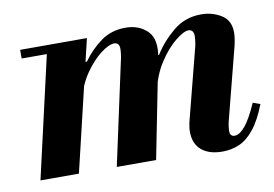

<svg xmlns="http://www.w3.org/2000/svg" viewBox="-58 -553 934 654"><g transform="rotate(-10 409.0 -225.5)"><path d="M663 11Q617 11 591 -11Q565 -33 565 -75Q565 -85 566.5 -92.5Q568 -100 569 -107L633 -356Q635 -363 636.5 -375Q638 -387 638 -394Q638 -405 633 -410.5Q628 -416 620 -416Q604 -416 574.5 -392.5Q545 -369 517.5 -327Q490 -285 478 -229L500 -351H507Q534 -394 575 -428Q616 -462 672 -462Q710 -462 741 -443Q772 -424 772 -382Q772 -364 766 -338L702 -89Q699 -76 698 -68Q697 -60 697 -55Q697 -35 713 -35Q730 -35 749.5 -58Q769 -81 793 -135L818 -126Q797 -72 772.5 -42Q748 -12 721 -0.5Q694 11 663 11ZM35 0 138 -450H275L168 0ZM299 0 376 -356Q378 -363 379.5 -375Q381 -387 381 -394Q381 -405 376.5 -410.5Q372 -416 363 -416Q345 -416 316.5 -394.5Q288 -373 261.5 -335Q235 -297 222 -246L254 -371H261Q288 -409 324.5 -435.5Q361 -462 410 -462Q457 -462 486 -433Q515 -404 502 -339L435 0ZM44 -420V-450H263V-420Z"/></g></svg>

Font: Libre Bodoni
Style: Italic
Weight: 400
Italic angle: -13°
Designer: Pablo Impallari, Rodrigo Fuenzalida
Foundry: Impallari Type
Version: Version 2.005;gftools[0.9.23]